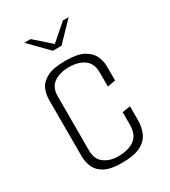

<svg xmlns="http://www.w3.org/2000/svg" viewBox="-159 -703 696 787"><g transform="rotate(-30 189.5 -309.5)"><path d="M83 -623H113L189 -556L266 -623H293L209 -536H168ZM184 4Q130 4 102 -12Q74 -28 64 -52.5Q54 -77 54 -101V-370Q54 -395 64 -419Q74 -443 103.5 -459Q133 -475 191 -475Q248 -475 277 -459Q306 -443 317 -419Q328 -395 328 -370V-303L290 -296V-364Q290 -405 263 -425Q236 -445 191 -445Q147 -445 119.5 -425.5Q92 -406 92 -364V-108Q92 -66 119 -46.5Q146 -27 184 -27Q234 -27 262 -48Q290 -69 290 -116V-175L328 -181V-115Q328 -84 316.5 -56.5Q305 -29 274 -12.5Q243 4 184 4Z"/></g></svg>

Font: Smooch Sans Thin Light
Style: Regular
Weight: 300
Version: Version 1.010